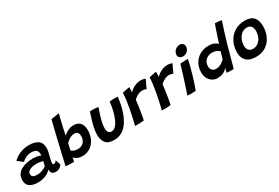

<svg xmlns="http://www.w3.org/2000/svg" viewBox="69 -1754 4090 2815"><g transform="rotate(-30 2114.5 -346.0)"><path d="M197 9Q111 9 59.8 -24.2Q8.5 -57.5 8.5 -134.5Q8.5 -190 33.2 -228.2Q58 -266.5 100 -290.2Q142 -314 194.2 -324.8Q246.5 -335.5 301.5 -335.5Q329.5 -335.5 357 -331.2Q384.5 -327 405 -321.2Q425.5 -315.5 432 -311Q433.5 -321.5 433.2 -336.2Q433 -351 429.5 -363.5Q423.5 -394.5 395.8 -409.8Q368 -425 324 -425Q276.5 -425 232.8 -403.8Q189 -382.5 165.5 -355.5L76.5 -425.5Q122.5 -473.5 194.8 -503.8Q267 -534 347.5 -534Q443.5 -534 499 -496Q554.5 -458 554.5 -370.5Q554.5 -345 549.2 -315.2Q544 -285.5 536 -256Q526.5 -222.5 519.2 -190.2Q512 -158 512 -133.5Q512 -119 517 -114.5Q522 -110 531.5 -110Q559.5 -110 577 -146L607 -61.5Q594 -32 564.5 -14.2Q535 3.5 497 3.5Q417 3.5 417 -83Q404 -61 371.8 -39.8Q339.5 -18.5 294.2 -4.8Q249 9 197 9ZM245 -95.5Q285 -95.5 329 -111.8Q373 -128 398 -151.5Q402.5 -172 407 -191Q411.5 -210 416 -225Q405 -229.5 372.8 -235.8Q340.5 -242 301 -242Q266.5 -242 231.5 -233Q196.5 -224 173.2 -205.2Q150 -186.5 150 -157.5Q150 -124 173 -109.8Q196 -95.5 245 -95.5Z M661.5 4.5Q665 -13 674.2 -54Q683.5 -95 696.5 -151.5Q709.5 -208 724.5 -272.5Q739.5 -337 755 -402.5Q770.5 -468 784.8 -526.8Q799 -585.5 810 -630.2Q821 -675 827.5 -697.5Q834.5 -699 872.8 -705.2Q911 -711.5 964 -719Q955 -685.5 942 -631.8Q929 -578 914.2 -514Q899.5 -450 886.5 -385Q903 -399.5 928.5 -417Q954 -434.5 986.5 -447.2Q1019 -460 1056.5 -460Q1209 -460 1209 -289.5Q1209 -213.5 1178.2 -147.8Q1147.5 -82 1090 -41.5Q1032.5 -1 951.5 -1Q896 -1 860.5 -21.5Q825 -42 816 -57Q812.5 -42 807.8 -20.5Q803 1 801.5 9.5Q770 9.5 729 8.8Q688 8 661.5 4.5ZM839.5 -159Q848.5 -150 876.5 -136.8Q904.5 -123.5 943 -123.5Q1007 -123.5 1043.8 -162.8Q1080.5 -202 1080.5 -262.5Q1080.5 -302.5 1065.5 -324.5Q1050.5 -346.5 1008.5 -346.5Q976 -346.5 948 -333.8Q920 -321 898.2 -303.5Q876.5 -286 863 -272Q862 -266.5 858.8 -250.5Q855.5 -234.5 851.5 -215.5Q847.5 -196.5 844 -180.8Q840.5 -165 839.5 -159Z M1693 -492.5Q1705 -496 1726 -498.2Q1747 -500.5 1766.5 -500.5Q1783 -500.5 1802.5 -499.2Q1822 -498 1833.5 -496Q1829 -452.5 1821.2 -408.2Q1813.5 -364 1802 -321Q1783 -249.5 1755 -186.5Q1727 -123.5 1687.2 -75.2Q1647.5 -27 1594.5 0.2Q1541.5 27.5 1472.5 27.5Q1372.5 27.5 1331.8 -24.8Q1291 -77 1291 -163Q1291 -238 1315.5 -330Q1340 -422 1372 -514.5Q1384 -515 1402.8 -515.5Q1421.5 -516 1436.5 -516Q1458.5 -515.5 1479.8 -513Q1501 -510.5 1513 -506.5Q1493.5 -454.5 1475.5 -397Q1457.5 -339.5 1446 -286.2Q1434.5 -233 1434.5 -192Q1434.5 -100.5 1501.5 -100.5Q1555.5 -100.5 1596 -162.2Q1636.5 -224 1663 -321Q1675.5 -365 1683 -408Q1690.5 -451 1693 -492.5Z M2047.5 -446.5Q2066.5 -469.5 2096.8 -490.2Q2127 -511 2163 -524Q2199 -537 2236 -537Q2260.5 -537 2285.5 -532.2Q2310.5 -527.5 2320 -520.5L2255 -381Q2245 -385.5 2228.5 -391Q2212 -396.5 2188 -396.5Q2150 -396.5 2110 -376.5Q2070 -356.5 2040 -325.5Q2037.5 -294 2031.2 -247.8Q2025 -201.5 2017.2 -152.5Q2009.5 -103.5 2002.2 -63.2Q1995 -23 1989.5 -3.5Q1958 0.5 1916.8 1.5Q1875.5 2.5 1839 2Q1853 -53.5 1868.2 -122Q1883.5 -190.5 1896.5 -261.8Q1909.5 -333 1917.8 -397.5Q1926 -462 1927 -509Q1948.5 -515 1974.8 -520.5Q2001 -526 2022 -529.5Q2043 -533 2049 -533.5Q2049 -515.5 2048.8 -488.2Q2048.5 -461 2047.5 -446.5Z M2500.5 -446.5Q2519.5 -469.5 2549.8 -490.2Q2580 -511 2616 -524Q2652 -537 2689 -537Q2713.5 -537 2738.5 -532.2Q2763.5 -527.5 2773 -520.5L2708 -381Q2698 -385.5 2681.5 -391Q2665 -396.5 2641 -396.5Q2603 -396.5 2563 -376.5Q2523 -356.5 2493 -325.5Q2490.5 -294 2484.2 -247.8Q2478 -201.5 2470.2 -152.5Q2462.5 -103.5 2455.2 -63.2Q2448 -23 2442.5 -3.5Q2411 0.5 2369.8 1.5Q2328.5 2.5 2292 2Q2306 -53.5 2321.2 -122Q2336.5 -190.5 2349.5 -261.8Q2362.5 -333 2370.8 -397.5Q2379 -462 2380 -509Q2401.5 -515 2427.8 -520.5Q2454 -526 2475 -529.5Q2496 -533 2502 -533.5Q2502 -515.5 2501.8 -488.2Q2501.5 -461 2500.5 -446.5Z M2963.5 -529.5Q2929 -529.5 2906.8 -547Q2884.5 -564.5 2884.5 -593.5Q2884.5 -624.5 2900.5 -649.5Q2916.5 -674.5 2942.5 -689.2Q2968.5 -704 2999.5 -704Q3030.5 -704 3050 -685Q3069.5 -666 3069.5 -638Q3069.5 -609 3055 -584.5Q3040.5 -560 3016.5 -544.8Q2992.5 -529.5 2963.5 -529.5ZM2866 -0.5Q2857.5 0.5 2836.2 1.8Q2815 3 2792 3Q2755 3 2724 -1Q2730 -14 2743.8 -54.5Q2757.5 -95 2775.2 -150.5Q2793 -206 2811.8 -265Q2830.5 -324 2846 -375.2Q2861.5 -426.5 2871 -457.5Q2886 -459 2910.5 -460.5Q2935 -462 2959.8 -463Q2984.5 -464 3000 -464Q2998.5 -449 2991.2 -415.2Q2984 -381.5 2973 -341.5Q2961 -295.5 2945.8 -243Q2930.5 -190.5 2915 -141Q2899.5 -91.5 2886.5 -54Q2873.5 -16.5 2866 -0.5Z M3391 -1.5Q3392.5 -9 3396 -23.5Q3399.5 -38 3403.2 -52.5Q3407 -67 3409 -75.5Q3401 -65.5 3381.5 -47.5Q3362 -29.5 3327.2 -15Q3292.5 -0.5 3238.5 -0.5Q3190 -0.5 3152 -25.2Q3114 -50 3092 -92.8Q3070 -135.5 3070 -190Q3070 -275 3106.8 -340.2Q3143.5 -405.5 3208.2 -442.5Q3273 -479.5 3357 -479.5Q3417 -479.5 3457 -460.2Q3497 -441 3507 -423Q3515.5 -455 3529.8 -498.8Q3544 -542.5 3559 -587Q3574 -631.5 3586.5 -666.8Q3599 -702 3605 -717Q3631 -717 3662.5 -714Q3694 -711 3716.5 -705Q3657 -532 3607.5 -358.2Q3558 -184.5 3509 2.5Q3497.5 2.5 3474.5 2Q3451.5 1.5 3427.8 0.8Q3404 0 3391 -1.5ZM3288.5 -129Q3322.5 -129 3351.5 -141.5Q3380.5 -154 3402.8 -171Q3425 -188 3438 -201Q3442 -215.5 3449 -239.2Q3456 -263 3462.5 -285.8Q3469 -308.5 3472.5 -320Q3460 -335 3427.5 -350.5Q3395 -366 3354 -366Q3287.5 -366 3244.5 -326.8Q3201.5 -287.5 3201.5 -221Q3201.5 -174.5 3225.8 -151.8Q3250 -129 3288.5 -129Z M3884 12.5Q3776.5 12.5 3723.8 -39.5Q3671 -91.5 3671 -181Q3671 -282 3712.2 -361.5Q3753.5 -441 3827.8 -486.8Q3902 -532.5 4001.5 -532.5Q4104 -532.5 4150 -478.5Q4196 -424.5 4196 -332Q4196 -232.5 4158.5 -154.8Q4121 -77 4051.2 -32.2Q3981.5 12.5 3884 12.5ZM3902 -113Q3955.5 -113 3993.2 -142.2Q4031 -171.5 4051 -218.8Q4071 -266 4071 -320Q4071 -367 4049.2 -398.2Q4027.5 -429.5 3978.5 -429.5Q3926 -429.5 3887.8 -398.5Q3849.5 -367.5 3829 -319.2Q3808.5 -271 3808.5 -218Q3808.5 -172 3831.8 -142.5Q3855 -113 3902 -113Z"/></g></svg>

Font: Grandstander SemiBold
Style: Italic
Weight: 600
Italic angle: -15°
Designer: Tyler Finck
Foundry: Etcetera Type Co
Version: Version 1.200; ttfautohint (v1.8.3)